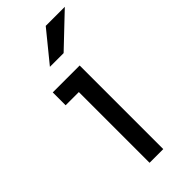

<svg xmlns="http://www.w3.org/2000/svg" viewBox="-227 -748 793 793"><g transform="rotate(-45 169.5 -351.5)"><path d="M130.9 0V-488.3H210.9V0ZM53.7 -413.1V-488.3H210.9V-413.1ZM120.1 -571.3 227.5 -703.1H338.9L200.2 -571.3Z"/></g></svg>

Font: Sen
Style: Regular
Weight: 400
Designer: Kosal Sen, Philatype
Foundry: Philatype
Version: Version 2.000;gftools[0.9.31]